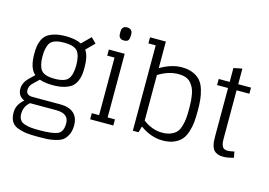

<svg xmlns="http://www.w3.org/2000/svg" viewBox="-124 -1029 2128 1521"><g transform="rotate(15 939.5 -269.0)"><path d="M294 -184Q348 -184 387 -195.5Q426 -207 447.5 -224.5Q469 -242 481.5 -270Q494 -298 497.5 -323.5Q501 -349 501 -385Q501 -479 469 -523L536 -590L494 -632L423 -561Q373 -586 294 -586Q240 -586 201.5 -574.5Q163 -563 141 -545.5Q119 -528 107 -500Q95 -472 91.5 -446.5Q88 -421 88 -385Q88 -269 140 -225L97 -184Q53 -140 53 -91Q53 -31 108 -8Q50 39 50 104Q50 149 66.5 177Q83 205 117.5 218.5Q152 232 189 236.5Q226 241 284 241Q332 241 361 239.5Q390 238 428.5 229Q467 220 488 204Q509 188 524.5 156.5Q540 125 540 80Q540 15 501.5 -19Q463 -53 392 -53H163Q110 -53 110 -96Q110 -129 136 -154L184 -200Q229 -184 294 -184ZM294 -237Q209 -237 182.5 -273Q156 -309 156 -385Q156 -461 182.5 -497Q209 -533 294 -533Q380 -533 406.5 -497Q433 -461 433 -385Q433 -309 406.5 -273Q380 -237 294 -237ZM284 188Q242 188 215.5 185.5Q189 183 162.5 174.5Q136 166 123.5 147.5Q111 129 111 100Q111 38 157 0H372Q475 0 475 81Q475 151 432.5 169.5Q390 188 284 188Z M650 -522H710V-50H650V0H840V-50H780V-572H650ZM745 -672Q774 -672 782 -686Q790 -700 790 -725Q790 -742 788 -751.5Q786 -761 775.5 -770Q765 -779 745 -779Q726 -779 716 -770Q706 -761 704 -751.5Q702 -742 702 -725Q702 -709 704 -699.5Q706 -690 716 -681Q726 -672 745 -672Z M940 -700H1000V0H1047L1061 -51Q1151 14 1246 14Q1301 14 1340 -3Q1379 -20 1401 -46Q1423 -72 1436 -114Q1449 -156 1452.5 -194.5Q1456 -233 1456 -286Q1456 -338 1452 -377Q1448 -416 1435.5 -457.5Q1423 -499 1400.5 -525.5Q1378 -552 1339 -569Q1300 -586 1246 -586Q1161 -586 1070 -532V-750H1000H940ZM1236 -527Q1269 -527 1294 -518Q1319 -509 1335 -491Q1351 -473 1361.5 -451.5Q1372 -430 1377 -400.5Q1382 -371 1384 -345.5Q1386 -320 1386 -286Q1386 -240 1383.5 -209.5Q1381 -179 1372 -145Q1363 -111 1346.5 -91Q1330 -71 1299.5 -58Q1269 -45 1226 -45Q1145 -45 1070 -102V-475Q1151 -527 1236 -527Z M1551 -522H1641V-125Q1641 -100 1642.5 -83Q1644 -66 1650 -46Q1656 -26 1666.5 -14Q1677 -2 1696.5 6Q1716 14 1743 14Q1779 14 1829 0L1820 -49Q1785 -41 1765 -41Q1736 -41 1723.5 -60Q1711 -79 1711 -125V-522H1816V-572H1711V-700L1641 -686V-572H1551Z"/></g></svg>

Font: Glegoo
Style: Regular
Weight: 400
Version: Version 2.0.1; ttfautohint (v0.9) -r 48 -G 60